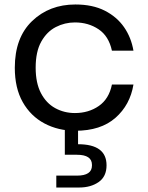

<svg xmlns="http://www.w3.org/2000/svg" viewBox="-20 -576 661 856"><path d="M46 0ZM46 0ZM316 7Q240 7 178.5 -25.5Q117 -58 81.5 -120.5Q46 -183 46 -274Q46 -408 123 -482Q200 -556 316 -556Q393 -556 447 -528.5Q501 -501 533 -455Q565 -409 575 -350H479Q465 -415 419.5 -445.5Q374 -476 314 -476Q269 -476 229 -455.5Q189 -435 164 -390.5Q139 -346 139 -274Q139 -206 162.5 -161Q186 -116 226 -94Q266 -72 314 -72Q375 -72 420.5 -103.5Q466 -135 479 -199H575Q560 -108 494.5 -50.5Q429 7 316 7ZM333 260H231V207H323Q390 207 390 162V159Q390 114 323 114H269V-7H328V67Q455 67 455 161Q455 211 420 235.5Q385 260 333 260Z"/></svg>

Font: Ulagadi Sans
Style: Regular
Weight: 400
Designer: Ninad Kale (Devanagari), Jonny Pinhorn (Latin)
Foundry: Indian Type Foundry
Version: Version 3.01;March 29, 2020;FontCreator 12.0.0.2522 64-bit; 